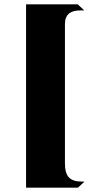

<svg xmlns="http://www.w3.org/2000/svg" viewBox="-20 -763 439 884"><path d="M368 -715H348Q314 -715 296.5 -699.5Q279 -684 279 -654V-10Q279 34 297 53.5Q315 73 356 73H369L339 101H100V-743H338Z"/></svg>

Font: FFF_Oezguer-Guendem
Style: Bold
Weight: 700
Designer: bBox Type GmbH
Foundry: bBox Type GmbH
Version: Version 1.004